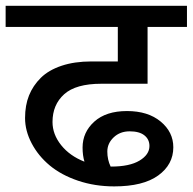

<svg xmlns="http://www.w3.org/2000/svg" viewBox="-35 -669 678 675"><path d="M355.9 -83.4Q420.6 -83.4 455.5 -104.4Q490.4 -125.4 490.4 -155.7Q490.4 -179 472.7 -193.1Q455 -207.3 420.9 -207.3Q386.8 -207.3 364.5 -186Q342.3 -164.8 342.3 -136.2Q342.3 -107.7 353.9 -83.4ZM366.5 -13.7Q298.8 -13.7 239.6 -33.6Q180.5 -53.6 140 -87.2Q99.6 -120.8 76.3 -165.1Q53.1 -209.3 53.1 -254Q53.1 -298.8 67 -333.4Q80.9 -368 108.4 -395.3Q136 -422.6 181.5 -437.8Q227 -453 286.1 -453H379.2V-574.3H-15.2V-648.6H622.3V-574.3H483.8V-374.6H321.5Q231.5 -374.6 190.6 -337.7Q149.6 -300.8 149.6 -240.1Q149.6 -196.7 180 -158.7Q210.3 -120.8 261.9 -100.6Q255.3 -122.3 255.3 -150.2Q255.3 -204.2 296.5 -241.4Q337.7 -278.6 411.5 -278.6Q485.3 -278.6 529.8 -241.7Q574.3 -204.8 574.3 -151.2Q574.3 -90.5 521.2 -52.1Q468.1 -13.7 366.5 -13.7Z"/></svg>

Font: Khula Semibold
Style: Regular
Weight: 600
Designer: Erin McLaughlin, Steve Matteson
Version: Version 1.000;PS 1.0;hotconv 1.0.72;makeotf.lib2.5.5900; ttf